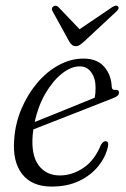

<svg xmlns="http://www.w3.org/2000/svg" viewBox="-20 -662 452 690"><path d="M368 -135.5Q360 -98.5 333.8 -65.5Q307.5 -32.5 265 -12Q222.5 8.5 165.5 8.5Q95 8.5 59.8 -36.2Q24.5 -81 31 -161Q35 -219 57.2 -271.2Q79.5 -323.5 114 -364.2Q148.5 -405 191.5 -428.2Q234.5 -451.5 280 -451.5Q329 -451.5 354.5 -422Q380 -392.5 381.5 -350Q382.5 -337.5 394 -339Q406.5 -341 407.5 -330Q408.5 -317.5 388 -310Q365.5 -301 327.5 -286Q289.5 -271 246.2 -254.2Q203 -237.5 164 -222Q125 -206.5 100 -197Q98.5 -187 97.5 -177.5Q91.5 -104.5 118.8 -68Q146 -31.5 195 -31.5Q239 -31.5 279.5 -58.5Q320 -85.5 342.5 -141Q350.5 -155 359.5 -154.5Q371.5 -154 368 -135.5ZM266.5 -423.5Q235 -423.5 202.2 -397.2Q169.5 -371 143.2 -326Q117 -281 104.5 -223.5Q132 -234.5 171.8 -250.5Q211.5 -266.5 251.5 -282.8Q291.5 -299 320.5 -311Q323.5 -325 323.5 -347Q323.5 -380.5 308 -402Q292.5 -423.5 266.5 -423.5ZM282 -512.5Q273 -504.5 266.2 -500.2Q259.5 -496 251.5 -496Q238.5 -496 229 -512.5L169 -621.5Q162.5 -633 172 -639Q181 -645 190 -636.5L266 -557L383.5 -636.5Q398.5 -645.5 404 -639Q410.5 -632.5 399 -621.5Z"/></svg>

Font: Fraunces 72pt S050 Light
Style: Italic
Weight: 300
Italic angle: -16°
Version: Version 1.000; ttfautohint (v1.8.3)